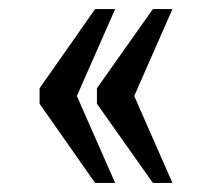

<svg xmlns="http://www.w3.org/2000/svg" viewBox="-20 -481 466 422"><path d="M316 -79H359L275 -270L359 -461H316L193 -287V-253ZM189 -79H233L149 -270L233 -461H189L67 -287V-253Z"/></svg>

Font: Noto Serif Devanagari ExtraCondensed Medium
Style: Regular
Weight: 500
Width: 2
Designer: Universal Thirst, Indian Type Foundry and the Monotype Design Team
Foundry: Monotype Imaging Inc.
Version: Version 2.004